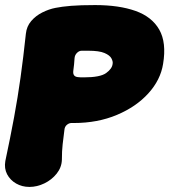

<svg xmlns="http://www.w3.org/2000/svg" viewBox="-36 -712 668 757"><path d="M80 25Q51 25 27.5 11.5Q4 -2 -8 -25Q-20 -48 -15 -77Q5 -171 19.5 -249.5Q34 -328 45 -406.5Q56 -485 66 -579Q69 -608 87 -629Q105 -650 131 -663Q157 -676 183 -681Q208 -686 244 -689Q280 -692 339 -692Q433 -692 498 -669Q563 -646 592 -595Q621 -544 607 -460Q597 -397 549 -344Q501 -291 425 -259Q349 -227 255 -227Q254 -227 252.5 -227Q251 -227 249 -227Q238 -228 228.5 -220.5Q219 -213 218 -200Q214 -169 211 -143Q208 -117 208 -82Q207 -52 187.5 -27.5Q168 -3 139 11Q110 25 80 25ZM286 -512Q276 -512 267.5 -503.5Q259 -495 258 -483Q257 -469 256 -458Q255 -447 253 -433Q250 -410 271 -408Q277 -407 283 -407Q289 -407 295 -407Q359 -407 382.5 -424Q406 -441 408 -460Q410 -469 403.5 -481.5Q397 -494 376 -503Q355 -512 312 -512Q305 -512 299 -512Q293 -512 286 -512Z"/></svg>

Font: Winky Sans Black
Style: Italic
Weight: 900
Italic angle: -8.97852°
Designer: Simon Atzbach
Foundry: typofactur
Version: Version 1.205